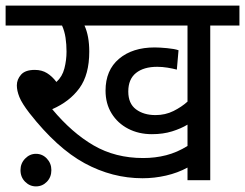

<svg xmlns="http://www.w3.org/2000/svg" viewBox="-20 -642 873 684"><path d="M729 -551V0H648V-45Q613 -26 571.5 -16.5Q530 -7 488 -7Q380 -7 281.5 -60.5Q183 -114 85 -239Q58 -274 49 -296.5Q40 -319 40 -338Q40 -359 55 -376Q70 -393 104 -393Q129 -393 147.5 -381.5Q166 -370 181 -350Q202 -369 209.5 -398.5Q217 -428 217 -458Q217 -484 213.5 -507.5Q210 -531 201 -551H0V-622H833V-551ZM534 -232Q569 -232 598 -246.5Q627 -261 648 -280V-551H281Q298 -514 298 -458Q298 -376 263 -328Q228 -280 166 -253Q236 -169 313.5 -124Q391 -79 490 -79Q533 -79 572 -89Q611 -99 648 -122V-198Q625 -184 593 -174Q561 -164 521 -164Q474 -164 436.5 -183.5Q399 -203 377.5 -238Q356 -273 356 -319Q356 -392 404 -432.5Q452 -473 531 -473Q548 -473 575 -470.5Q602 -468 616 -463L610 -394Q595 -398 576.5 -401Q558 -404 540 -404Q492 -404 464.5 -382Q437 -360 437 -316Q437 -273 464.5 -252.5Q492 -232 534 -232ZM53 -36Q53 -60 69.5 -77Q86 -94 108 -94Q131 -94 147 -77Q163 -60 163 -36Q163 -11 147 5.5Q131 22 108 22Q86 22 69.5 5.5Q53 -11 53 -36Z"/></svg>

Font: RS Noto Sans
Style: Regular
Weight: 400
Designer: Monotype Design Team
Foundry: Monotype Imaging Inc.
Version: Version 3.10